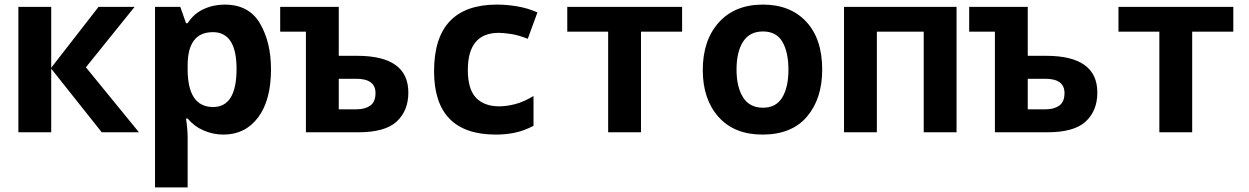

<svg xmlns="http://www.w3.org/2000/svg" viewBox="-20 -576 5440 836"><path d="M203 0V-277L423 0H585L354 -283L566 -546H409L203 -281V-546H60V0Z M797 -275V-291Q797 -436 907 -436Q1010 -436 1010 -276Q1010 -110 908 -110Q797 -110 797 -275ZM797 240V19Q797 14 796 -6Q795 -26 790 -60H797Q825 -26 866.5 -8Q908 10 953 10Q1048 10 1104 -65Q1160 -140 1160 -274Q1160 -392 1112 -474Q1064 -556 958 -556Q909 -556 866 -536Q823 -516 797 -475H790L765 -546H655V240Z M1540 0Q1657 0 1707.5 -47Q1758 -94 1758 -173Q1758 -333 1535 -333H1455V-546H1200V-438H1312V0ZM1455 -233H1531Q1615 -233 1615 -171Q1615 -132 1592 -116Q1569 -100 1533 -100H1455Z M2303 -28V-158Q2260 -132 2222.5 -122.5Q2185 -113 2154 -113Q2088 -113 2052.5 -150.5Q2017 -188 2017 -271Q2017 -433 2152 -433Q2172 -433 2205 -428Q2238 -423 2278 -407L2320 -522Q2277 -541 2231 -548.5Q2185 -556 2144 -556Q1870 -556 1870 -266Q1870 10 2139 10Q2182 10 2221 2Q2260 -6 2303 -28Z M2771 0V-438H2950V-546H2450V-438H2628V0Z M3560 -273Q3560 -407 3490.5 -481.5Q3421 -556 3302 -556Q3180 -556 3110 -478.5Q3040 -401 3040 -271Q3040 -144 3108.5 -67Q3177 10 3300 10Q3427 10 3493.5 -68Q3560 -146 3560 -273ZM3187 -273Q3187 -350 3215.5 -394.5Q3244 -439 3302 -439Q3361 -439 3387 -393.5Q3413 -348 3413 -273Q3413 -196 3386 -151.5Q3359 -107 3302 -107Q3244 -107 3215.5 -152Q3187 -197 3187 -273Z M3798 0V-438H4002V0H4145V-546H3655V0Z M4540 0Q4657 0 4707.5 -47Q4758 -94 4758 -173Q4758 -333 4535 -333H4455V-546H4200V-438H4312V0ZM4455 -233H4531Q4615 -233 4615 -171Q4615 -132 4592 -116Q4569 -100 4533 -100H4455Z M5171 0V-438H5350V-546H4850V-438H5028V0Z"/></svg>

Font: Noto Sans Mono UI
Style: Bold
Weight: 700
Designer: Monotype Design team
Foundry: Monotype Imaging Inc.
Version: 1.000